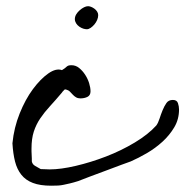

<svg xmlns="http://www.w3.org/2000/svg" viewBox="-20 -589 589 610"><path d="M19.5 -133.8Q24.4 -183.6 42.5 -228.5Q60.5 -273.4 84.5 -305.7Q108.4 -337.9 133.3 -355.5Q158.2 -373 176.8 -366.2Q181.6 -369.1 185.1 -371.6Q188.5 -374 190.9 -376.5Q193.4 -378.9 196.8 -380.4Q200.2 -381.8 207 -381.8Q220.7 -381.8 231.4 -373Q242.2 -364.3 250.5 -351.6Q258.8 -338.9 263.2 -324.7Q267.6 -310.5 267.6 -298.8Q267.6 -286.1 257.8 -281.2Q248 -276.4 235.4 -276.4Q227.5 -276.4 221.7 -279.8Q215.8 -283.2 211.4 -288.1Q207 -293 202.1 -297.9Q197.3 -302.7 189.5 -304.7H188.5H185.5Q184.6 -303.7 181.2 -300.3Q177.7 -296.9 176.8 -294.9Q156.2 -270.5 138.7 -251.5Q121.1 -232.4 107.9 -212.9Q94.7 -193.4 87.4 -170.9Q80.1 -148.4 80.1 -117.2Q80.1 -114.3 80.1 -108.4Q80.1 -102.5 80.6 -96.7Q81.1 -90.8 81.1 -85Q81.1 -79.1 81.1 -76.2Q83 -66.4 92.3 -61.5Q101.6 -56.6 109.4 -51.8Q112.3 -51.8 124 -51.3Q135.7 -50.8 137.7 -50.8Q172.9 -50.8 220.7 -62Q268.6 -73.2 316.9 -91.8Q365.2 -110.4 408.2 -136.2Q451.2 -162.1 476.6 -190.4Q482.4 -198.2 486.8 -211.9Q491.2 -225.6 496.6 -238.8Q502 -252 508.8 -261.7Q515.6 -271.5 529.3 -271.5Q542 -271.5 545.4 -261.2Q548.8 -251 548.8 -241.2Q548.8 -210 533.7 -184.6Q518.6 -159.2 496.1 -138.7Q473.6 -118.2 446.8 -102.5Q419.9 -86.9 395.5 -76.2Q388.7 -74.2 365.7 -65.4Q342.8 -56.6 316.4 -46.9Q290 -37.1 265.1 -27.8Q240.2 -18.6 228.5 -13.7Q212.9 -8.8 202.1 -6.3Q191.4 -3.9 182.6 -2Q173.8 0 164.6 0.5Q155.3 1 142.6 1Q107.4 1 84.5 -7.8Q61.5 -16.6 47.9 -33.7Q34.2 -50.8 27.8 -75.7Q21.5 -100.6 19.5 -133.8ZM217.8 -528.3Q217.8 -536.1 222.2 -543.5Q226.6 -550.8 233.4 -556.6Q240.2 -562.5 247.1 -565.9Q253.9 -569.3 259.8 -569.3Q263.7 -569.3 269 -567.4Q274.4 -565.4 279.8 -561.5Q285.2 -557.6 288.6 -552.2Q292 -546.9 292 -541Q292 -533.2 288.6 -525.4Q285.2 -517.6 279.8 -511.2Q274.4 -504.9 268.1 -500.5Q261.7 -496.1 255.9 -496.1Q251 -496.1 244.6 -498Q238.3 -500 231.9 -504.4Q225.6 -508.8 221.7 -515.1Q217.8 -521.5 217.8 -528.3Z"/></svg>

Font: Cedarville Cursive
Style: Regular
Weight: 400
Designer: Kimberly Geswein
Foundry: Kimberly Geswein
Version: Version 1.001 2010